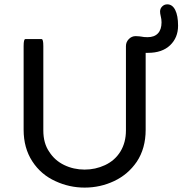

<svg xmlns="http://www.w3.org/2000/svg" viewBox="-20 -854 841 885"><path d="M236.3 -18.6Q168.9 -48.8 128.9 -110.4Q88.9 -171.9 88.9 -255.9V-641.6Q88.9 -673.8 96.7 -673.8H171.9Q179.7 -673.8 179.7 -641.6V-252.9Q179.7 -193.4 207 -154.3Q232.4 -114.3 275.9 -93.3Q319.3 -72.3 370.1 -72.3Q419.9 -72.3 463.9 -92.8Q509.8 -114.3 535.2 -155.8Q560.5 -197.3 560.5 -252.9V-641.6Q560.5 -660.2 573.7 -673.8Q586.9 -687.5 605.5 -687.5L622.1 -686.5L629.9 -685.5Q642.6 -682.6 660.2 -682.6Q691.4 -682.6 708 -700.2Q724.6 -717.8 724.6 -751Q724.6 -765.6 720.7 -780.3Q717.8 -792 717.8 -800.8Q717.8 -814.5 727.5 -824.2Q737.3 -834 751 -834Q774.4 -834 787.6 -808.1Q800.8 -782.2 800.8 -735.4Q800.8 -680.7 764.2 -645.5Q727.5 -610.4 662.1 -610.4H651.4V-255.9Q651.4 -169.9 610.4 -108.4Q570.3 -49.8 506.3 -19.5Q442.4 10.7 370.1 10.7Q299.8 10.7 236.3 -18.6Z"/></svg>

Font: YuPearl-Regular
Style: Regular
Weight: 400
Designer: Max Yao
Foundry: Max-Everyday
Version: Version 1.011; ttfautohint (v1.8.3)